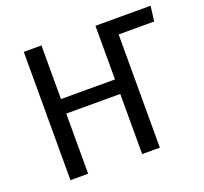

<svg xmlns="http://www.w3.org/2000/svg" viewBox="-120 -829 1030 969"><g transform="rotate(-20 395.5 -344.5)"><path d="M771 -608H580V0H485V-323H195V0H100V-689H195V-401H485V-689H781Z"/></g></svg>

Font: Fira GO
Style: Regular
Weight: 400
Designer: Carrois Corporate
Foundry: Carrois Corporate GbR
Version: Version 0.300